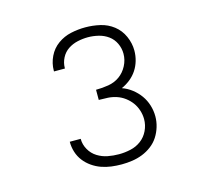

<svg xmlns="http://www.w3.org/2000/svg" viewBox="-82 -936 765 712"><g transform="rotate(-15 300.0 -580.0)"><path d="M302 -317Q282 -317 262.5 -319.5Q243 -322 224.5 -328.5Q206 -335 189.5 -346.5Q173 -358 161 -373.5Q149 -389 143 -408Q137 -427 137 -447Q137 -447 137 -447Q137 -447 137 -448H179Q179 -448 179 -447.5Q179 -447 179 -447Q179 -426 190 -406.5Q201 -387 219.5 -375.5Q238 -364 259 -360Q280 -356 302 -356Q324 -356 346.5 -361Q369 -366 387 -379.5Q405 -393 415 -414Q425 -435 425 -458Q425 -475 419.5 -492Q414 -509 404 -522.5Q394 -536 380 -546.5Q366 -557 349.5 -562.5Q333 -568 316 -569Q299 -570 281 -570V-609Q305 -609 329 -613Q353 -617 372 -630.5Q391 -644 402.5 -666Q414 -688 414 -712Q414 -733 405 -752Q396 -771 379.5 -783Q363 -795 342.5 -800Q322 -805 302 -805Q282 -805 262 -800.5Q242 -796 225.5 -785Q209 -774 199.5 -755.5Q190 -737 190 -717Q190 -717 190 -716.5Q190 -716 190 -715H148Q148 -716 148 -716.5Q148 -717 148 -718Q148 -746 160.5 -772Q173 -798 196 -814.5Q219 -831 246.5 -837Q274 -843 302 -843Q331 -843 359 -836.5Q387 -830 409.5 -812.5Q432 -795 444 -768Q456 -741 456 -713Q456 -693 450.5 -674Q445 -655 434.5 -639Q424 -623 408.5 -610.5Q393 -598 375 -590Q395 -583 412.5 -569.5Q430 -556 442.5 -538.5Q455 -521 461.5 -500Q468 -479 468 -457Q468 -437 462 -417Q456 -397 445 -380Q434 -363 417.5 -350.5Q401 -338 382 -330.5Q363 -323 342.5 -320Q322 -317 302 -317Z"/></g></svg>

Font: Iosevka Curly Slab XLtEx
Style: Regular
Weight: 200
Width: 7
Monospace: yes
Designer: Belleve Invis
Foundry: Belleve Invis
Version: Version 11.1.0; ttfautohint (v1.8.3)